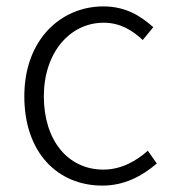

<svg xmlns="http://www.w3.org/2000/svg" viewBox="-20 -567 539 600"><path d="M300 13C368 13 423 -16 470 -56L442 -96C406 -64 359 -37 303 -37C191 -37 117 -130 117 -266C117 -402 198 -496 304 -496C355 -496 393 -473 426 -442L459 -482C422 -515 375 -547 303 -547C171 -547 56 -444 56 -266C56 -89 161 13 300 13Z"/></svg>

Font: Spoqa Han Sans Neo Light
Style: Regular
Weight: 300
Designer: [Spoqa Han Sans Neo] Dong-huui Kim ___ Younghwa Kang ___ Yujin Lee ___ [Noto Sans] Ryoko NISHIZUKA ____ (kana & ideograp
Foundry: Spoqa (http://www.spoqa-han-sans.com)
Version: Version 1.100;hotconv 1.0.109;makeotfexe 2.5.65596